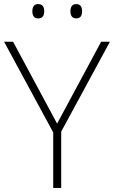

<svg xmlns="http://www.w3.org/2000/svg" viewBox="-20 -918 557 938"><path d="M138 -863C138 -843 146 -828 166 -828C189 -828 196 -843 196 -863C196 -883 189 -898 166 -898C146 -898 138 -883 138 -863ZM324 -863C324 -843 332 -828 352 -828C374 -828 381 -843 381 -863C381 -883 374 -898 352 -898C332 -898 324 -883 324 -863ZM259 -314 44 -714H0L240 -271V0H279V-275L517 -714H474Z"/></svg>

Font: Noto Sans Cherokee ExtraLight
Style: Regular
Weight: 200
Designer: Monotype Design Team
Foundry: Monotype Imaging Inc.
Version: Version 2.001